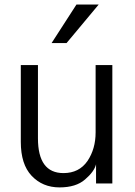

<svg xmlns="http://www.w3.org/2000/svg" viewBox="-20 -814 598 852"><path d="M72.3 -184.6Q72.3 -269.5 72.3 -525.4Q90.8 -525.4 148.4 -525.4Q148.4 -444.3 148.4 -200.2Q148.4 -45.9 261.7 -45.9Q331.1 -45.9 368.2 -99.6Q404.3 -153.3 404.3 -226.6Q404.3 -326.2 404.3 -525.4Q422.9 -525.4 478.5 -525.4Q478.5 -393.6 478.5 0Q460 0 406.2 0Q406.2 -21.5 406.2 -85Q398.4 -52.7 357.4 -17.6Q317.4 17.6 244.1 17.6Q168.9 17.6 120.1 -34.2Q72.3 -85 72.3 -184.6ZM209 -623Q236.3 -666 319.3 -793.9Q343.8 -793.9 418 -793.9Q381.8 -751 275.4 -623Q258.8 -623 209 -623Z"/></svg>

Font: Gothic A1
Style: Regular
Weight: 400
Designer: HanYang I&C Co.,Ltd.
Version: Version 2.50